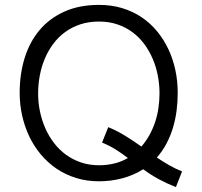

<svg xmlns="http://www.w3.org/2000/svg" viewBox="-20 -721 818 777"><path d="M559.6 -36.1Q590.3 -13.2 623.5 4.6Q656.7 22.5 691.9 36.1L716.8 -27.3Q689.5 -38.1 664.1 -52.7Q638.7 -67.4 614.7 -83.5Q638.2 -109.9 654.3 -140.9Q670.4 -171.9 680.4 -205.6Q690.4 -239.3 694.8 -274.7Q699.2 -310.1 699.2 -345.2Q699.2 -392.6 689.7 -437.3Q680.2 -481.9 661.6 -521.5Q643.1 -561 616 -594Q588.9 -627 553.5 -650.9Q518.1 -674.8 474.9 -688Q431.6 -701.2 380.9 -701.2Q300.3 -701.2 240 -673.8Q179.7 -646.5 139.6 -598.6Q99.6 -550.8 79.6 -485.8Q59.6 -420.9 59.6 -345.2Q59.6 -298.3 69.6 -253.4Q79.6 -208.5 98.6 -168.7Q117.7 -128.9 145.5 -95.7Q173.3 -62.5 209 -38.3Q244.6 -14.2 287.8 -0.7Q331.1 12.7 380.9 12.7Q403.8 12.7 427.2 9.8Q450.7 6.8 473.4 1Q496.1 -4.9 517.8 -14.2Q539.6 -23.4 559.6 -36.1ZM393.1 -144Q421.9 -132.3 447.8 -116.2Q473.6 -100.1 497.6 -81.5Q470.7 -65.9 441.2 -59.1Q411.6 -52.2 380.9 -52.2Q341.3 -52.2 307.6 -63.7Q273.9 -75.2 246.6 -95.2Q219.2 -115.2 198.2 -142.8Q177.2 -170.4 163.1 -202.6Q148.9 -234.9 141.6 -270.5Q134.3 -306.2 134.3 -342.3Q134.3 -379.9 141.1 -415.8Q147.9 -451.7 161.6 -484.1Q175.3 -516.6 195.8 -543.9Q216.3 -571.3 243.7 -591.3Q271 -611.3 305.4 -622.6Q339.8 -633.8 380.9 -633.8Q421.4 -633.8 455.1 -622.3Q488.8 -610.8 515.9 -590.8Q543 -570.8 563.5 -543.2Q584 -515.6 597.9 -483.2Q611.8 -450.7 618.7 -415Q625.5 -379.4 625.5 -342.8Q625.5 -314 621.3 -284.9Q617.2 -255.9 608.2 -228.3Q599.1 -200.7 585.2 -175.3Q571.3 -149.9 552.2 -127.9Q536.1 -139.2 520 -150.1Q503.9 -161.1 487.3 -171.1Q470.7 -181.2 453.4 -190.2Q436 -199.2 418 -206.5Z"/></svg>

Font: Saysettha
Style: Regular
Weight: 400
Designer: John M. Durdin
Foundry: Lao Script for Windows
Version: Version 2.201